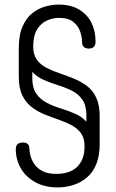

<svg xmlns="http://www.w3.org/2000/svg" viewBox="-20 -751 507 838"><path d="M232 67Q175 67 133.5 44Q92 21 70.5 -17Q49 -55 49 -99Q49 -116 57.5 -122.5Q66 -129 79 -129Q95 -129 101.5 -122Q108 -115 108 -105Q108 -91 113 -71.5Q118 -52 130.5 -34Q143 -16 166 -4Q189 8 225 8Q286 8 317.5 -23.5Q349 -55 349 -112Q349 -148 333.5 -169.5Q318 -191 292.5 -204.5Q267 -218 236.5 -228.5Q206 -239 175 -251.5Q144 -264 118.5 -283.5Q93 -303 77.5 -334.5Q62 -366 62 -416V-540Q62 -598 78.5 -635.5Q95 -673 121 -693.5Q147 -714 177.5 -722.5Q208 -731 235 -731Q289 -731 325 -709.5Q361 -688 379 -652Q397 -616 397 -570Q397 -552 388.5 -545.5Q380 -539 368 -539Q353 -539 345.5 -546.5Q338 -554 338 -570Q338 -589 330 -613Q322 -637 300.5 -655Q279 -673 238 -673Q210 -673 184 -661Q158 -649 141.5 -622Q125 -595 125 -548Q125 -513 140.5 -491Q156 -469 182 -455.5Q208 -442 239 -431.5Q270 -421 301 -408.5Q332 -396 358 -377Q384 -358 399.5 -326Q415 -294 415 -245V-123Q415 -71 400.5 -35Q386 1 359.5 23.5Q333 46 300 56.5Q267 67 232 67ZM357 -220V-249Q357 -291 339.5 -316Q322 -341 294 -355Q266 -369 233.5 -379Q201 -389 171.5 -402Q142 -415 121 -437V-409Q121 -367 138.5 -342Q156 -317 184 -302.5Q212 -288 244.5 -278Q277 -268 307 -255Q337 -242 357 -220Z"/></svg>

Font: Dosis
Style: Regular
Weight: 400
Designer: EdgarTolentino, PabloImpallari, IginoMarini
Foundry: EdgarTolentino, PabloImpallari, IginoMarini
Version: Version 3.001; ttfautohint (v1.8.2)